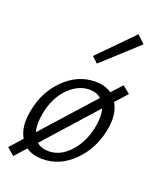

<svg xmlns="http://www.w3.org/2000/svg" viewBox="-137 -773 723 891"><g transform="rotate(20 224.5 -328.0)"><path d="M429 -657 256 -499 227 -526 391 -693ZM444 -417 392 -359Q424 -305 406 -221Q386 -125 320 -60.5Q254 4 169 4Q120 4 88 -19L38 37L2 6L56 -55Q25 -108 43 -193Q62 -290 128.5 -354Q195 -418 279 -418Q328 -418 360 -395L407 -447ZM99 -196Q88 -140 99 -103L324 -354Q302 -374 267 -374Q210 -374 162 -325Q114 -276 99 -196ZM350 -219Q361 -272 350 -312L125 -60Q147 -40 183 -40Q242 -40 288.5 -91.5Q335 -143 350 -219Z"/></g></svg>

Font: EauTest Semilight
Style: Italic
Weight: 300
Italic angle: -12°
Designer: Christian Thalmann (Catharsis Fonts)
Version: Version 0.001;PS 000.001;hotconv 1.0.88;makeotf.lib2.5.64775